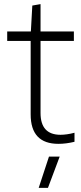

<svg xmlns="http://www.w3.org/2000/svg" viewBox="-20 -693 396 933"><path d="M218 68H270L213 220H168ZM264 6Q129 6 129 -137V-494H15V-540H130L137 -666L177 -673V-540H339V-494H177V-144Q177 -38 274 -38Q288 -38 306 -40.5Q324 -43 342 -48V-4Q301 6 264 6Z"/></svg>

Font: Encode Sans Narrow
Style: ExtraLight
Weight: 200
Designer: Pablo Impallari, Andres Torresi
Foundry: Pablo Impallari, Andres Torresi
Version: Version 1.000; ttfautohint (v1.00) -l 8 -r 50 -G 200 -x 14 -